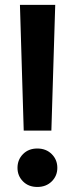

<svg xmlns="http://www.w3.org/2000/svg" viewBox="-20 -747 309 777"><path d="M203.5 -727.3 187.9 -218.4H76L60.7 -727.3ZM131 9.6Q95.5 9.6 73.2 -12.8Q50.8 -35.2 50.8 -67.8Q50.8 -100.9 73.2 -123.4Q95.5 -146 131 -146Q166.5 -146 189.3 -123.4Q212 -100.9 212 -67.8Q212 -35.2 189.3 -12.8Q166.5 9.6 131 9.6Z"/></svg>

Font: Interface
Style: Bold
Weight: 700
Designer: Rasmus Andersson
Foundry: rsms
Version: Version 1.8